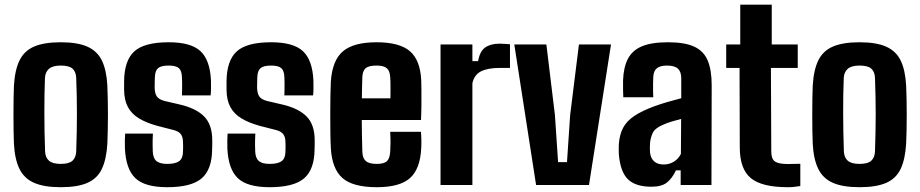

<svg xmlns="http://www.w3.org/2000/svg" viewBox="-20 -790 3930 820"><path d="M239.5 9.5Q168.5 9.5 126 -9Q83.5 -27.5 63.2 -68.5Q43 -109.5 39.5 -176.5Q38.5 -198.5 38 -230.8Q37.5 -263 37.5 -299.2Q37.5 -335.5 38 -368.5Q38.5 -401.5 39.5 -424Q43.5 -492 63.8 -532.8Q84 -573.5 126.5 -591.5Q169 -609.5 239.5 -609.5Q311.5 -609.5 353.8 -590.5Q396 -571.5 415.5 -530.8Q435 -490 438.5 -424Q439.5 -401.5 440.2 -368.8Q441 -336 441 -300.5Q441 -265 440.2 -232.2Q439.5 -199.5 438.5 -176.5Q434.5 -109.5 415 -68.5Q395.5 -27.5 353.2 -9Q311 9.5 239.5 9.5ZM239.5 -90Q275 -90 289.8 -103.8Q304.5 -117.5 305.5 -144Q307 -188.5 307.8 -227.5Q308.5 -266.5 308.5 -303.2Q308.5 -340 307.8 -377.5Q307 -415 305.5 -457Q304.5 -483.5 289.8 -496.8Q275 -510 239.5 -510Q204.5 -510 188.8 -495.8Q173 -481.5 172 -456.5Q170.5 -423.5 170 -386Q169.5 -348.5 169.5 -308.2Q169.5 -268 170.2 -226.8Q171 -185.5 172.5 -144Q173.5 -117.5 189 -103.8Q204.5 -90 239.5 -90Z M694 9.5Q598.5 9.5 558 -29.2Q517.5 -68 513.5 -156.5Q513 -176.5 513.2 -193.2Q513.5 -210 514.5 -219.5H633Q631.5 -190 631.8 -172.8Q632 -155.5 632.5 -142Q634 -113 649 -101.5Q664 -90 694 -90Q729.5 -90 745.5 -102Q761.5 -114 761.5 -143Q762 -156 762 -160Q762 -164 762 -167.8Q762 -171.5 761.5 -183.5Q761.5 -203.5 753 -216Q744.5 -228.5 722 -234.5L652 -252.5Q606 -265 574.2 -284Q542.5 -303 526.5 -332.5Q510.5 -362 510 -406Q510 -416 510 -424.2Q510 -432.5 510 -441Q510.5 -531 553.2 -570.2Q596 -609.5 700.5 -609.5Q795.5 -609.5 836.2 -571.5Q877 -533.5 881 -446.5Q881.5 -436 881.2 -413.5Q881 -391 879.5 -382.5H757Q757.5 -394 757.8 -409.2Q758 -424.5 757.8 -438.8Q757.5 -453 757 -461.5Q756 -488 743.8 -499Q731.5 -510 700.5 -510Q668 -510 655.2 -499Q642.5 -488 641.5 -461.5Q641.5 -458 641 -448.5Q640.5 -439 640.5 -418Q640.5 -393 649.2 -379Q658 -365 684 -358.5L746.5 -344Q816.5 -328 851.5 -293Q886.5 -258 886.5 -190.5Q886.5 -181 886.5 -172Q886.5 -163 886 -153Q885.5 -66.5 841.5 -28.5Q797.5 9.5 694 9.5Z M1131.5 9.5Q1036 9.5 995.5 -29.2Q955 -68 951 -156.5Q950.5 -176.5 950.8 -193.2Q951 -210 952 -219.5H1070.5Q1069 -190 1069.2 -172.8Q1069.5 -155.5 1070 -142Q1071.5 -113 1086.5 -101.5Q1101.5 -90 1131.5 -90Q1167 -90 1183 -102Q1199 -114 1199 -143Q1199.5 -156 1199.5 -160Q1199.5 -164 1199.5 -167.8Q1199.5 -171.5 1199 -183.5Q1199 -203.5 1190.5 -216Q1182 -228.5 1159.5 -234.5L1089.5 -252.5Q1043.5 -265 1011.8 -284Q980 -303 964 -332.5Q948 -362 947.5 -406Q947.5 -416 947.5 -424.2Q947.5 -432.5 947.5 -441Q948 -531 990.8 -570.2Q1033.5 -609.5 1138 -609.5Q1233 -609.5 1273.8 -571.5Q1314.5 -533.5 1318.5 -446.5Q1319 -436 1318.8 -413.5Q1318.5 -391 1317 -382.5H1194.5Q1195 -394 1195.2 -409.2Q1195.5 -424.5 1195.2 -438.8Q1195 -453 1194.5 -461.5Q1193.5 -488 1181.2 -499Q1169 -510 1138 -510Q1105.5 -510 1092.8 -499Q1080 -488 1079 -461.5Q1079 -458 1078.5 -448.5Q1078 -439 1078 -418Q1078 -393 1086.8 -379Q1095.5 -365 1121.5 -358.5L1184 -344Q1254 -328 1289 -293Q1324 -258 1324 -190.5Q1324 -181 1324 -172Q1324 -163 1323.5 -153Q1323 -66.5 1279 -28.5Q1235 9.5 1131.5 9.5Z M1589.5 9.5Q1486.5 9.5 1442.2 -30Q1398 -69.5 1393 -157Q1391.5 -183.5 1391 -222.5Q1390.5 -261.5 1390.5 -303.5Q1390.5 -345.5 1391.2 -382.5Q1392 -419.5 1393 -441.5Q1399 -532 1444.5 -570.8Q1490 -609.5 1588 -609.5Q1686.5 -609.5 1730.8 -571.2Q1775 -533 1779 -447Q1779.5 -435 1779.8 -406.2Q1780 -377.5 1779.8 -342.5Q1779.5 -307.5 1778 -277.5H1525Q1525 -245 1525.8 -211.8Q1526.5 -178.5 1527.5 -142Q1528.5 -114 1542.5 -102Q1556.5 -90 1589 -90Q1620.5 -90 1632.8 -102Q1645 -114 1646.5 -143Q1647.5 -158 1647.8 -178.2Q1648 -198.5 1646.5 -227H1778Q1779 -218.5 1779.5 -195.8Q1780 -173 1779 -157Q1774.5 -68 1730.8 -29.2Q1687 9.5 1589.5 9.5ZM1525.5 -370H1647.5Q1647.5 -389.5 1647.8 -408.5Q1648 -427.5 1647.5 -441.5Q1647 -455.5 1646.5 -461Q1645 -487.5 1631.8 -498.8Q1618.5 -510 1588 -510Q1554.5 -510 1541.5 -498.5Q1528.5 -487 1527.5 -461Q1527 -437.5 1526.2 -414.8Q1525.5 -392 1525.5 -370Z M1861.5 0V-600H1997.5V-529H2022Q2029 -571 2052.2 -587.2Q2075.5 -603.5 2113.5 -603.5Q2125.5 -603.5 2137.8 -602.5Q2150 -601.5 2158 -601V-500H2115Q2064 -500 2034.8 -485.5Q2005.5 -471 1997.5 -434.5V0Z M2269.5 0 2176.5 -600H2313.5L2350 -298.5L2363.5 -97.5H2401.5L2415 -298.5L2452.5 -600H2589.5L2495.5 0Z M2762 7.5Q2695 7.5 2662.2 -24Q2629.5 -55.5 2623 -130.5Q2622.5 -140 2622.5 -153.2Q2622.5 -166.5 2623 -175.5Q2626 -215 2641 -243.8Q2656 -272.5 2688.5 -294.5Q2721 -316.5 2775.5 -336.5Q2803.5 -346.5 2830.2 -354.2Q2857 -362 2889.5 -370.5V-455.5Q2889.5 -484 2875 -497Q2860.5 -510 2828.5 -510Q2800.5 -510 2786 -499Q2771.5 -488 2770 -462Q2769.5 -454 2769.2 -434.8Q2769 -415.5 2769.2 -397.2Q2769.5 -379 2770 -374.5H2642Q2641.5 -384.5 2641 -405.5Q2640.5 -426.5 2641 -447Q2643 -503 2661.8 -539Q2680.5 -575 2721.5 -592.2Q2762.5 -609.5 2833 -609.5Q2904.5 -609.5 2945 -590.8Q2985.5 -572 3002.5 -531.5Q3019.5 -491 3019.5 -426L3018.5 0H2887V-62.5H2867Q2850 -27 2827.5 -9.8Q2805 7.5 2762 7.5ZM2814.5 -87.5Q2838.5 -87.5 2858 -99.5Q2877.5 -111.5 2888 -132.5L2889 -282Q2869 -277 2848.2 -270.8Q2827.5 -264.5 2808 -255.5Q2776 -241.5 2766.8 -220.5Q2757.5 -199.5 2756 -175.5Q2755.5 -162.5 2755.5 -156.5Q2755.5 -150.5 2756 -140Q2758.5 -115 2773.2 -101.2Q2788 -87.5 2814.5 -87.5Z M3344.5 9.5Q3234 9.5 3187 -29Q3140 -67.5 3139.5 -158.5L3138.5 -500H3081.5V-600H3141.5V-770H3276V-600H3387V-500H3272.5L3274 -143Q3274 -111 3289.8 -100.2Q3305.5 -89.5 3345 -89.5Q3358.5 -89.5 3370.8 -90Q3383 -90.5 3398 -90.5V4.5Q3386 6.5 3373 8Q3360 9.5 3344.5 9.5Z M3651 9.5Q3580 9.5 3537.5 -9Q3495 -27.5 3474.8 -68.5Q3454.5 -109.5 3451 -176.5Q3450 -198.5 3449.5 -230.8Q3449 -263 3449 -299.2Q3449 -335.5 3449.5 -368.5Q3450 -401.5 3451 -424Q3455 -492 3475.2 -532.8Q3495.5 -573.5 3538 -591.5Q3580.5 -609.5 3651 -609.5Q3723 -609.5 3765.2 -590.5Q3807.5 -571.5 3827 -530.8Q3846.5 -490 3850 -424Q3851 -401.5 3851.8 -368.8Q3852.5 -336 3852.5 -300.5Q3852.5 -265 3851.8 -232.2Q3851 -199.5 3850 -176.5Q3846 -109.5 3826.5 -68.5Q3807 -27.5 3764.8 -9Q3722.5 9.5 3651 9.5ZM3651 -90Q3686.5 -90 3701.2 -103.8Q3716 -117.5 3717 -144Q3718.5 -188.5 3719.2 -227.5Q3720 -266.5 3720 -303.2Q3720 -340 3719.2 -377.5Q3718.5 -415 3717 -457Q3716 -483.5 3701.2 -496.8Q3686.5 -510 3651 -510Q3616 -510 3600.2 -495.8Q3584.5 -481.5 3583.5 -456.5Q3582 -423.5 3581.5 -386Q3581 -348.5 3581 -308.2Q3581 -268 3581.8 -226.8Q3582.5 -185.5 3584 -144Q3585 -117.5 3600.5 -103.8Q3616 -90 3651 -90Z"/></svg>

Font: Big Shoulders Text Thin ExtraBold
Style: Regular
Weight: 800
Version: Version 2.002